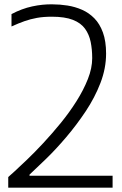

<svg xmlns="http://www.w3.org/2000/svg" viewBox="-20 -865 563 885"><path d="M18 -49Q23 -53 46.5 -74.5Q70 -96 105 -129.5Q140 -163 180 -206Q220 -249 260 -298Q300 -347 332.5 -398.5Q365 -450 385 -500.5Q405 -551 405 -597Q405 -637 398 -671.5Q391 -706 372 -732.5Q353 -759 316 -773.5Q279 -788 219 -788Q180 -788 150 -782.5Q120 -777 93 -767.5Q66 -758 33 -743V-800Q80 -825 128.5 -835.5Q177 -846 222 -845Q256 -845 291 -839.5Q326 -834 358 -820Q390 -806 415 -780.5Q440 -755 454.5 -715Q469 -675 469 -618Q469 -550 443 -482.5Q417 -415 375 -352Q333 -289 285 -232.5Q237 -176 192 -132.5Q147 -89 116 -60V-55H499V0H18Z"/></svg>

Font: Matangi Light
Style: Regular
Weight: 400
Version: Version 3.002